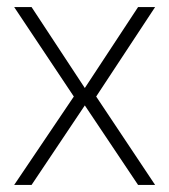

<svg xmlns="http://www.w3.org/2000/svg" viewBox="-20 -521 477 541"><path d="M20 0 188 -249 20 -501H69L219 -273L369 -501H417L251 -249L417 0H369L219 -224L69 0Z"/></svg>

Font: DM Sans 18pt ExtraLight
Style: Regular
Weight: 250
Designer: Colophon Foundry, Jonny Pinhorn
Foundry: Colophon Foundry
Version: Version 4.004;gftools[0.9.30]